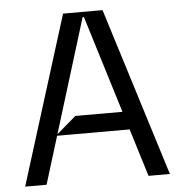

<svg xmlns="http://www.w3.org/2000/svg" viewBox="-52 -777 776 826"><g transform="rotate(-5 336.0 -363.5)"><path d="M23.4 0 250.7 -727.3H421.2L648.4 0H556.1L338.8 -704.5H333.1L115.8 0ZM174 -206 264.9 -284.1H522V-206Z"/></g></svg>

Font: Riot Sans
Style: Regular
Weight: 400
Designer: Rasmus Andersson
Foundry: rsms
Version: Version 3.005